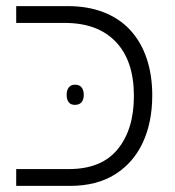

<svg xmlns="http://www.w3.org/2000/svg" viewBox="-20 -608 571 628"><path d="M33 0V-55H205Q312 -55 365 -120Q418 -185 418 -294Q418 -409 359 -471Q300 -533 192 -533H33V-588H201Q268 -588 320 -567.5Q372 -547 407 -508.5Q442 -470 460 -416Q478 -362 478 -296Q478 -208 447 -141.5Q416 -75 356 -37.5Q296 0 209 0ZM198 -298Q198 -313 205 -322Q212 -331 225 -331Q240 -331 247 -322Q254 -313 254 -298Q254 -283 247 -274Q240 -265 225 -265Q211 -265 204.5 -274Q198 -283 198 -298Z"/></svg>

Font: Noto Sans Hebrew Light
Style: Regular
Weight: 300
Designer: Monotype Design Team
Foundry: Monotype Imaging Inc.
Version: Version 2.003